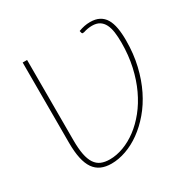

<svg xmlns="http://www.w3.org/2000/svg" viewBox="-160 -867 1032 1035"><g transform="rotate(-30 356.5 -350.0)"><path d="M456 -696.5Q475 -703.5 492.2 -707Q509.5 -710.5 528 -710.5Q562 -710.5 585 -698.2Q608 -686 621.8 -662.8Q635.5 -639.5 641.5 -605.8Q647.5 -572 647.5 -528.5Q647.5 -444.5 630.2 -372Q613 -299.5 583.5 -239.8Q554 -180 514.5 -133.8Q475 -87.5 430.8 -55.8Q386.5 -24 339.5 -7.5Q292.5 9 248.5 9Q212 9 185 -3Q158 -15 140.2 -40.5Q122.5 -66 113.8 -106.5Q105 -147 105 -204V-703H132.5V-204Q132.5 -151 139.5 -115Q146.5 -79 161.2 -56.8Q176 -34.5 198.5 -25Q221 -15.5 252 -15.5Q294 -15.5 337.8 -31.8Q381.5 -48 422.5 -78.8Q463.5 -109.5 499.5 -154.2Q535.5 -199 562.2 -256Q589 -313 604.5 -382Q620 -451 620 -530Q620 -566 616 -595Q612 -624 601.5 -644.8Q591 -665.5 573 -676.8Q555 -688 527 -688Q514.5 -688 500.8 -685.8Q487 -683.5 473.5 -679Q468.5 -678 464.5 -678.2Q460.5 -678.5 459 -684L456 -696.5Z"/></g></svg>

Font: Lato 2
Style: Regular
Weight: 200
Designer: Lukasz Dziedzic with Adam Twardoch and Botio Nikoltchev
Foundry: tyPoland Lukasz Dziedzic
Version: Version 2.015; 2015-08-06; http://www.latofonts.com/